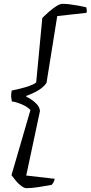

<svg xmlns="http://www.w3.org/2000/svg" viewBox="-20 -817 473 1003"><path d="M119 166Q107 166 92 155Q77 144 63.5 128Q50 112 40 98L139 -242Q123 -260 92.5 -272.5Q62 -285 42 -287Q40 -295 38.5 -308.5Q37 -322 41 -344Q61 -348 85.5 -354Q110 -360 133 -368Q156 -376 169 -386L201 -723Q218 -740 237.5 -757Q257 -774 275.5 -785.5Q294 -797 306 -797Q325 -797 347.5 -794Q370 -791 392 -787Q414 -783 430 -779Q432 -775 433 -766.5Q434 -758 432 -750L279 -733L223 -384Q207 -361 179 -344.5Q151 -328 117 -316V-312Q129 -307 144.5 -296.5Q160 -286 173 -272Q186 -258 189 -238L117 100L266 117Q263 130 258 138Q253 146 249 149Q220 154 183 160Q146 166 119 166Z"/></svg>

Font: Texturina Medium 12pt Light
Style: Italic
Weight: 300
Italic angle: -11°
Version: Version 1.002